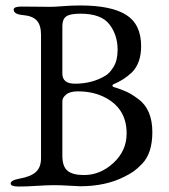

<svg xmlns="http://www.w3.org/2000/svg" viewBox="-20 -677 618 702"><path d="M287 -37Q347 -37 395 -81.5Q443 -126 443 -189Q443 -277 369 -318Q324 -343 265 -343Q236 -343 222 -331.5Q208 -320 208 -307V-108Q208 -68 227 -52.5Q246 -37 287 -37ZM178 0Q153 0 115.5 2.5Q78 5 48 5Q19 5 19 -6Q19 -18 52 -24Q92 -31 111 -48Q130 -65 130 -99V-549Q130 -585 114.5 -602Q99 -619 63 -622Q30 -625 30 -642Q30 -653 59 -653Q88 -653 116 -652.5Q144 -652 163 -652Q179 -652 210.5 -654.5Q242 -657 274 -657Q387 -657 441.5 -622.5Q496 -588 496 -508Q496 -446 462 -412Q432 -384 395 -369Q391 -367 391 -364Q391 -361 395 -359Q425 -350 444 -341Q463 -332 487.5 -313.5Q512 -295 524.5 -265Q537 -235 537 -194Q537 -155 527.5 -126Q518 -97 499.5 -78Q481 -59 468 -50Q455 -41 433 -30Q365 4 273 4Q267 4 234 2Q201 0 178 0ZM254 -371Q317 -371 365 -400Q381 -409 395.5 -433Q410 -457 410 -495Q410 -549 380 -588Q350 -627 274 -627Q235 -627 221.5 -616.5Q208 -606 208 -582V-408Q208 -371 254 -371Z"/></svg>

Font: EB Garamond SC 12
Style: Regular
Weight: 400
Version: Version 0.016 ; ttfautohint (v0.97) -l 8 -r 50 -G 200 -x 0 -